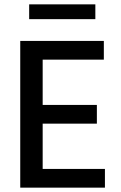

<svg xmlns="http://www.w3.org/2000/svg" viewBox="-20 -862 554 882"><path d="M418 -774H114V-842H418ZM462 0H73V-674H457V-588H176V-380H425V-294H176V-86H462Z"/></svg>

Font: Hind Guntur Medium
Style: Regular
Weight: 500
Designer: Manushi Parikh, Hitesh Malaviya
Foundry: Indian Type Foundry
Version: Version 1.000;PS 1.0;hotconv 1.0.86;makeotf.lib2.5.63406; tt